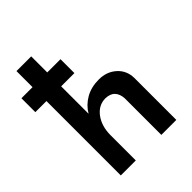

<svg xmlns="http://www.w3.org/2000/svg" viewBox="-226 -897 1015 1015"><g transform="rotate(-45 281.5 -390.0)"><path d="M492 -314V0H380V-274Q378 -307 360.5 -326Q343 -345 308 -346Q256 -346 222.5 -301Q189 -256 189 -188V0H77V-556H-6V-660H77V-780H187V-660H286V-556H187V-351Q211 -392 253.5 -416.5Q296 -441 353 -441Q412 -441 451.5 -405.5Q491 -370 492 -314Z"/></g></svg>

Font: Josefin Sans SemiBold
Style: Regular
Weight: 600
Designer: Santiago Orozco
Foundry: Typemade
Version: Version 2.000